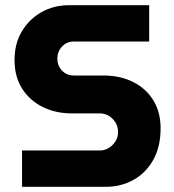

<svg xmlns="http://www.w3.org/2000/svg" viewBox="-20 -720 671 740"><path d="M65 0V-140H364Q393 -140 414 -161.5Q435 -183 435 -211Q435 -241 414 -262Q393 -283 364 -283H256Q195 -283 145 -307.5Q95 -332 65.5 -378Q36 -424 36 -489Q36 -552 64.5 -599.5Q93 -647 140.5 -673.5Q188 -700 246 -700H555V-560H265Q237 -560 219 -540.5Q201 -521 201 -494Q201 -467 219 -448Q237 -429 265 -429H378Q444 -429 494 -403.5Q544 -378 571.5 -332.5Q599 -287 599 -226Q599 -154 570.5 -103.5Q542 -53 494 -26.5Q446 0 388 0Z"/></svg>

Font: MuseoModerno
Style: Bold
Weight: 700
Designer: Pablo Cosgaya, Héctor Gatti, Marcela Romero, and the Authors of The MuseoModerno Project.
Foundry: Omnibus-Type Team
Version: Version 1.001